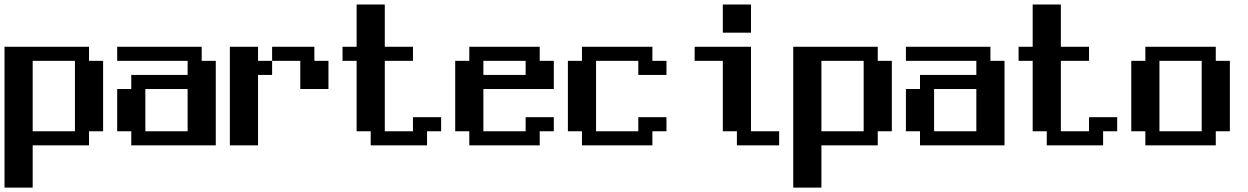

<svg xmlns="http://www.w3.org/2000/svg" viewBox="-20 -645 5540 852"><path d="M0 -437.5H375V-375H437.5V-62.5H375V0H125V187.5H0ZM125 -375V-62.5H312.5V-375Z M500 -437.5H875V-375H937.5V0H562.5V-62.5H500V-250H562.5V-312.5H812.5V-375H500ZM625 -250V-62.5H812.5V-250Z M1000 -437.5H1125V-375H1187.5V-437.5H1375V-375H1437.5V-250H1312.5V-375H1187.5V-312.5H1125V0H1000Z M1500 -437.5H1562.5V-625H1687.5V-437.5H1812.5V-375H1687.5V-62.5H1812.5V-125H1937.5V-62.5H1875V0H1625V-62.5H1562.5V-375H1500Z M2000 -375H2062.5V-437.5H2375V-375H2437.5V-250H2125V-62.5H2312.5V-125H2437.5V-62.5H2375V0H2062.5V-62.5H2000ZM2125 -375V-312.5H2312.5V-375Z M2500 -375H2562.5V-437.5H2875V-375H2937.5V-312.5H2812.5V-375H2625V-62.5H2812.5V-125H2937.5V-62.5H2875V0H2562.5V-62.5H2500Z M3062.5 -437.5H3312.5V-62.5H3437.5V0H3250V-62.5H3187.5V-375H3062.5ZM3187.5 -625H3312.5V-500H3187.5Z M3500 -437.5H3875V-375H3937.5V-62.5H3875V0H3625V187.5H3500ZM3625 -375V-62.5H3812.5V-375Z M4000 -437.5H4375V-375H4437.5V0H4062.5V-62.5H4000V-250H4062.5V-312.5H4312.5V-375H4000ZM4125 -250V-62.5H4312.5V-250Z M4500 -437.5H4562.5V-625H4687.5V-437.5H4812.5V-375H4687.5V-62.5H4812.5V-125H4937.5V-62.5H4875V0H4625V-62.5H4562.5V-375H4500Z M5000 -375H5062.5V-437.5H5375V-375H5437.5V-62.5H5375V0H5062.5V-62.5H5000ZM5125 -375V-62.5H5312.5V-375Z"/></svg>

Font: NeoDunggeunmo
Style: Regular
Weight: 400
Monospace: yes
Version: Version 1.600